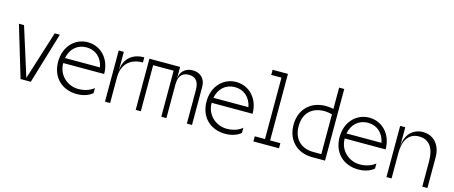

<svg xmlns="http://www.w3.org/2000/svg" viewBox="-44 -1256 4287 1812"><g transform="rotate(15 2100.0 -350.0)"><path d="M275 0 425 -500H375L225 -25L75 -500H25L175 0Z M475 -250C475 -100 575 0 725 0C825 0 875 -50 875 -50V-100C875 -100 825 -50 725 -50C625 -50 525 -125 525 -250H925C925 -400 825 -500 700 -500C575 -500 475 -400 475 -250ZM529 -300C547 -395 614 -450 700 -450C786 -450 853 -395 871 -300Z M1000 0H1050V-250C1050 -400 1150 -450 1250 -450V-500C1125 -500 1050 -425 1050 -300V-500H1000Z M1800 -325V0H1850V-375C1850 -450 1800 -500 1725 -500C1650 -500 1600 -450 1600 -375V-500H1300V0H1350V-450H1550V0H1600V-325C1600 -400 1625 -450 1700 -450C1775 -450 1800 -400 1800 -325Z M1925 -250C1925 -100 2025 0 2175 0C2275 0 2325 -50 2325 -50V-100C2325 -100 2275 -50 2175 -50C2075 -50 1975 -125 1975 -250H2375C2375 -400 2275 -500 2150 -500C2025 -500 1925 -400 1925 -250ZM1979 -300C1997 -395 2064 -450 2150 -450C2236 -450 2303 -395 2321 -300Z M2450 0H2700V-50H2600V-700H2450V-650H2550V-50H2450Z M3025 0H3150V-700H3100V-492C3080 -496 3054 -500 3025 -500C2875 -500 2775 -400 2775 -250C2775 -100 2875 0 3025 0ZM2825 -250C2825 -375 2900 -450 3025 -450C3048 -450 3076 -445 3100 -439V-50H3025C2900 -50 2825 -125 2825 -250Z M3225 -250C3225 -100 3325 0 3475 0C3575 0 3625 -50 3625 -50V-100C3625 -100 3575 -50 3475 -50C3375 -50 3275 -125 3275 -250H3675C3675 -400 3575 -500 3450 -500C3325 -500 3225 -400 3225 -250ZM3279 -300C3297 -395 3364 -450 3450 -450C3536 -450 3603 -395 3621 -300Z M3975 -500C3875 -500 3800 -425 3800 -300V-500H3750V0H3800V-250C3800 -375 3850 -450 3950 -450C4050 -450 4100 -375 4100 -250V0H4150V-300C4150 -425 4075 -500 3975 -500Z"/></g></svg>

Font: LS-VG5000 Light
Style: Regular
Weight: 400
Designer: Justin Bihan, 2021
Foundry: Justin Bihan, 2021
Version: Version 1.000;Glyphs 3.1.2 (3151)